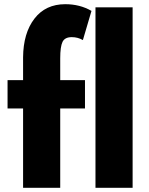

<svg xmlns="http://www.w3.org/2000/svg" viewBox="-20 -895 712 915"><path d="M90 -513V-622Q91 -737 144 -806Q197 -875 291 -875Q361 -875 416 -843L375 -704Q351 -718 322 -718Q289 -718 278 -695.5Q267 -673 267 -617V-513H385V-378H267V0H90V-378H16V-513ZM435 0V-860H612V0Z"/></svg>

Font: Hussar
Style: BoldWeb
Weight: 700
Foundry: Cannot Into Space Fonts
Version: Version 2.00